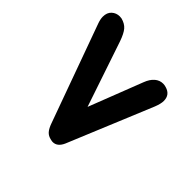

<svg xmlns="http://www.w3.org/2000/svg" viewBox="-93 -760 876 876"><g transform="rotate(-45 345.0 -321.5)"><path d="M623 -556Q650 -556 664.5 -540Q679 -524 679 -502Q679 -494 678 -490Q671 -463 654 -448.5Q637 -434 600 -421L283 -314L543 -213Q572 -202 587 -184.5Q602 -167 602 -145Q602 -135 599 -126Q588 -87 548 -87Q530 -87 502 -98L94 -267Q57 -283 57 -313Q57 -318 59 -326Q63 -346 76 -357.5Q89 -369 115 -378L585 -548Q607 -556 623 -556Z"/></g></svg>

Font: Shrikhand
Style: Regular
Weight: 400
Italic angle: -14°
Version: Version 1.000;PS 1.000;hotconv 1.0.88;makeotf.lib2.5.647800